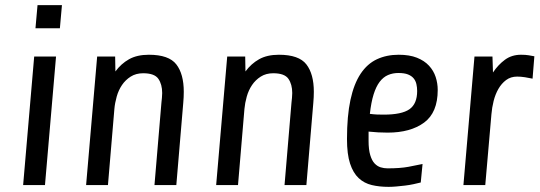

<svg xmlns="http://www.w3.org/2000/svg" viewBox="-20 -720 2099 747"><path d="M118 -610 126 -700H221L213 -610ZM70 0 113 -500H198L155 0Z M315 0 358 -500H428L429 -442Q451 -472 482 -489.5Q513 -507 559 -507Q637 -507 666 -469.5Q695 -432 695 -363Q695 -353 694.5 -342Q694 -331 693 -320L666 0H581L608 -320Q609 -328 610 -339.5Q611 -351 611 -358Q611 -392 596 -413.5Q581 -435 537 -435Q509 -435 488.5 -422Q468 -409 454.5 -389Q441 -369 434 -344Q427 -319 425 -296L400 0Z M821 0 864 -500H934L935 -442Q957 -472 988 -489.5Q1019 -507 1065 -507Q1143 -507 1172 -469.5Q1201 -432 1201 -363Q1201 -353 1200.5 -342Q1200 -331 1199 -320L1172 0H1087L1114 -320Q1115 -328 1116 -339.5Q1117 -351 1117 -358Q1117 -392 1102 -413.5Q1087 -435 1043 -435Q1015 -435 994.5 -422Q974 -409 960.5 -389Q947 -369 940 -344Q933 -319 931 -296L906 0Z M1683 -370Q1683 -282 1630 -243Q1577 -204 1488 -204Q1468 -204 1451.5 -205Q1435 -206 1414 -208V-172Q1414 -138 1420.5 -116.5Q1427 -95 1437.5 -84Q1448 -73 1461 -69Q1474 -65 1488 -65Q1537 -65 1569 -71Q1601 -77 1624 -82L1617 -10Q1605 -7 1589 -3.5Q1573 0 1556 2Q1539 4 1522.5 5.5Q1506 7 1492 7Q1456 7 1426.5 0Q1397 -7 1375.5 -27Q1354 -47 1342 -83.5Q1330 -120 1330 -179Q1330 -269 1343.5 -331.5Q1357 -394 1383 -433Q1409 -472 1446.5 -489.5Q1484 -507 1531 -507Q1573 -507 1602 -495.5Q1631 -484 1649 -464.5Q1667 -445 1675 -420.5Q1683 -396 1683 -370ZM1530 -436Q1508 -436 1489.5 -428Q1471 -420 1457 -401.5Q1443 -383 1433.5 -352.5Q1424 -322 1419 -277Q1434 -275 1446.5 -274.5Q1459 -274 1473 -274Q1543 -274 1573 -295Q1603 -316 1603 -366Q1603 -380 1600 -393Q1597 -406 1589 -415.5Q1581 -425 1567 -430.5Q1553 -436 1530 -436Z M2052 -414Q2039 -417 2022.5 -419.5Q2006 -422 1992 -422Q1967 -422 1949 -408.5Q1931 -395 1919 -374Q1907 -353 1900.5 -327Q1894 -301 1892 -276L1868 0H1783L1826 -500H1896L1898 -438Q1918 -468 1944.5 -487.5Q1971 -507 2007 -507Q2025 -507 2036.5 -505Q2048 -503 2059 -501Z"/></svg>

Font: Share
Style: Italic
Weight: 400
Version: Version 1.002